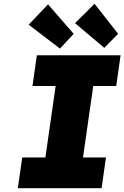

<svg xmlns="http://www.w3.org/2000/svg" viewBox="-20 -991 655 1011"><path d="M74 0 97 -162H219L273 -538H151L174 -700H615L592 -538H471L417 -162H538L515 0ZM529 -739 375 -869 478 -971 602 -813ZM296 -735 131 -861 233 -968 368 -813Z"/></svg>

Font: Lexend ExtBd
Style: Italic
Weight: 800
Italic angle: -8.13011°
Designer: Bonnie Shaver-Troup, Thomas Jockin
Foundry: Lexend
Version: Version 1.007